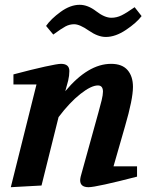

<svg xmlns="http://www.w3.org/2000/svg" viewBox="-20 -773 646 800"><path d="M25 7 132 -421H36V-463Q115 -484 167.5 -495.5Q220 -507 234 -507Q269 -507 269 -477Q269 -458 264 -437L252 -393Q347 -507 443 -507Q489 -507 511.5 -481Q534 -455 534 -411Q534 -360 501 -247L453 -80H551V-37Q470 -16 417.5 -4.5Q365 7 349 7Q314 7 314 -22Q314 -33 323 -62L390 -304Q398 -332 403.5 -355Q409 -378 409 -391Q409 -417 388 -417Q360 -417 315 -381.5Q270 -346 224 -285L153 0ZM172 -665Q192 -694 232.5 -723.5Q273 -753 312 -753Q346 -753 381 -726Q416 -699 444 -699Q466 -699 486.5 -709Q507 -719 541 -743L570 -706Q549 -678 505 -648.5Q461 -619 421 -619Q388 -619 350 -645.5Q312 -672 289 -672Q270 -672 253 -663Q236 -654 202 -629Z"/></svg>

Font: Volkhov
Style: Bold Italic
Weight: 700
Designer: Cyreal (www.cyreal.org)
Foundry: Cyreal (www.cyreal.org)
Version: Version 1.001